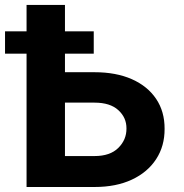

<svg xmlns="http://www.w3.org/2000/svg" viewBox="-40 -747 737 767"><path d="M219.5 -458.5H337.7Q424 -458.5 486.9 -430.6Q549.7 -402.7 583.8 -351.9Q617.9 -301.1 617.5 -232.2Q617.9 -163.7 583.8 -111.3Q549.7 -58.9 486.9 -29.5Q424 0 337.7 0H66.1V-727.3H219.5ZM219.5 -337V-123.6H337.7Q399.9 -123.6 432.7 -156.2Q465.6 -188.9 465.2 -233.7Q465.6 -277 432.7 -307Q399.9 -337 337.7 -337ZM-19.9 -532.7V-621.8H334.5V-532.7Z"/></svg>

Font: Inter Zeller
Style: Bold
Weight: 700
Designer: Rasmus Andersson; Joe Bland
Foundry: zeller
Version: Version 3.015;git-dec3a8cb1